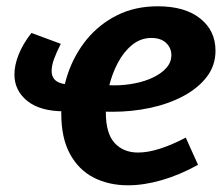

<svg xmlns="http://www.w3.org/2000/svg" viewBox="-20 -566 699 599"><path d="M379.4 12.1Q319.4 12.1 272.4 -11.9Q225.4 -36 198.3 -85.7Q171.2 -135.5 171.2 -211Q171.2 -275.1 191.4 -335.1Q211.6 -395.1 250.3 -442.6Q289.1 -490.1 345 -518.3Q401 -546.4 472.3 -546.4Q556.7 -546.4 604.5 -508.4Q652.3 -470.4 652.3 -407.9Q652.3 -361.5 625 -326.1Q597.8 -290.7 552.2 -266.4Q506.7 -242 449.3 -229.6Q391.9 -217.3 331.2 -217.3Q318.5 -217.3 309.7 -217.6Q300.9 -218 295.3 -218L303.4 -301.1Q312.7 -300.4 321.4 -300.1Q330.2 -299.7 336.3 -299.7Q369.1 -299.7 400.8 -306Q432.6 -312.2 458.3 -324.7Q483.9 -337.1 499.3 -354.5Q514.6 -371.9 514.6 -394Q514.6 -416.3 498.3 -432Q482 -447.6 452.2 -447.6Q419.1 -447.6 392.5 -426.1Q365.9 -404.5 347.7 -370.1Q329.5 -335.7 319.8 -295Q310.2 -254.4 310.2 -215.5Q310.2 -149.7 337.6 -119.9Q365.1 -90.1 410.7 -90.1Q441.6 -90.1 479.4 -102.2Q517.1 -114.4 559.5 -136.7L597.8 -51.8Q540.9 -20.3 484.9 -4.1Q428.9 12.1 379.4 12.1ZM180.7 -218.7Q105.1 -218.7 65 -251.2Q25 -283.7 25 -333.5Q25 -362.4 38.1 -395.6Q51.2 -428.7 78 -463.2L169.7 -429.3Q156.4 -403.3 148.7 -382.3Q141.1 -361.3 141.1 -345Q141.1 -302.8 199 -302.5Z"/></svg>

Font: Bitter Thin
Style: Italic
Weight: 100
Italic angle: -9°
Designer: Sol Matas, and Bitter project Authors
Foundry: Sol Matas
Version: Version 2.002